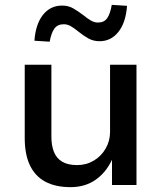

<svg xmlns="http://www.w3.org/2000/svg" viewBox="-20 -763 667 792"><path d="M271 9Q209 9 167 -13.5Q125 -36 103.5 -81Q82 -126 82 -194V-496H192V-198Q192 -163 202.5 -136.5Q213 -110 236.5 -96Q260 -82 298 -82Q336 -82 367 -100.5Q398 -119 416 -150.5Q434 -182 434 -219V-496H543V0H442V-106H443Q418 -52 374.5 -21.5Q331 9 271 9ZM185 -591 122 -595Q127 -664 157.5 -702Q188 -740 236 -740Q262 -740 282 -728.5Q302 -717 323 -701Q340 -687 354.5 -678.5Q369 -670 384 -670Q410 -670 422.5 -688.5Q435 -707 441 -743L504 -739Q499 -670 468.5 -631.5Q438 -593 391 -593Q365 -593 344.5 -604.5Q324 -616 303 -633Q286 -647 272 -655Q258 -663 243 -663Q217 -663 204 -644.5Q191 -626 185 -591Z"/></svg>

Font: Nunito Sans 8pt SemiBold
Style: Regular
Weight: 600
Version: Version 3.101;gftools[0.9.27]